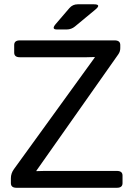

<svg xmlns="http://www.w3.org/2000/svg" viewBox="-20 -892 634 912"><path d="M250.5 -752Q222.7 -752 244.6 -777.8L309.6 -853.5Q325.2 -871.6 349.1 -871.6H425.8Q463.4 -871.6 432.6 -846.2L335.9 -766.1Q318.8 -752 296.4 -752ZM58.6 0Q31.7 0 31.7 -22V-45.4Q31.7 -68.8 46.4 -88.9L430.2 -619.1V-621.1Q410.6 -620.1 391.1 -620.1H74.2Q47.4 -620.1 47.4 -642.1V-678.2Q47.4 -700.2 74.2 -700.2H524.4Q551.3 -700.2 551.3 -678.2V-663.1Q551.3 -647 541.5 -633.3L152.8 -81.1V-79.1Q166 -80.1 191.9 -80.1H535.2Q562 -80.1 562 -58.1V-22Q562 0 535.2 0Z"/></svg>

Font: Istok Web
Style: Regular
Weight: 400
Designer: Andrey V. Panov
Foundry: Andrey V. Panov
Version: Version 1.0.2g